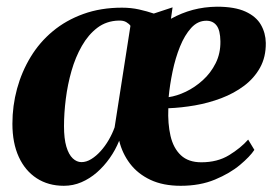

<svg xmlns="http://www.w3.org/2000/svg" viewBox="-20 -558 840 588"><path d="M508.5 -535.5 503.5 -500.5Q536 -518.5 570.8 -527.8Q605.5 -537 644.5 -537.5Q699 -537.5 731.8 -522.5Q764.5 -507.5 779 -482.2Q793.5 -457 794 -426.5Q794.5 -383.5 776.5 -351Q758.5 -318.5 727.5 -295.2Q696.5 -272 657.5 -257.2Q618.5 -242.5 576.8 -235.2Q535 -228 495.5 -226.5Q493.5 -179.5 502.2 -141.8Q511 -104 534 -82.5Q557 -61 596.5 -61Q646 -61 681.5 -82.8Q717 -104.5 740 -130.5L759 -99Q745.5 -78.5 714.8 -52.8Q684 -27 638.2 -8Q592.5 11 533.5 11Q479.5 11 440.8 -7.2Q402 -25.5 378.2 -56.8Q354.5 -88 345 -127Q333.5 -98.5 316 -73.8Q298.5 -49 276.8 -30Q255 -11 229.5 0Q204 11 175.5 11Q128 11 92.5 -12Q57 -35 37.5 -77.5Q18 -120 18 -179Q18 -234 32.2 -286.2Q46.5 -338.5 73.8 -383.5Q101 -428.5 141.5 -462.2Q182 -496 235.2 -515.2Q288.5 -534.5 353.5 -534.5Q381.5 -534.5 406 -529Q430.5 -523.5 451 -516.5ZM331 -168 379.5 -479Q375.5 -485 366.8 -490.2Q358 -495.5 343.5 -495Q306 -494 278.2 -473Q250.5 -452 230.8 -417.5Q211 -383 199 -341Q187 -299 181.5 -255Q176 -211 176 -171.5Q176 -133.5 183.2 -109Q190.5 -84.5 202.8 -73Q215 -61.5 229.5 -61.5Q244.5 -61.5 259.5 -70.8Q274.5 -80 288.2 -95.2Q302 -110.5 313 -129.5Q324 -148.5 331 -168ZM612 -494.5Q585.5 -494.5 565.5 -472.5Q545.5 -450.5 531.2 -415.2Q517 -380 508.5 -339Q500 -298 496.5 -260.5Q521.5 -264 549.2 -277.2Q577 -290.5 601.2 -312.5Q625.5 -334.5 640.5 -364.5Q655.5 -394.5 655 -431.5Q654.5 -465.5 643.2 -480Q632 -494.5 612 -494.5Z"/></svg>

Font: Merriweather 96pt ExtraBold
Style: Italic
Weight: 800
Italic angle: -7.8°
Version: Version 2.101